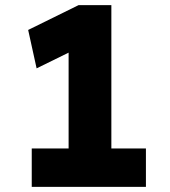

<svg xmlns="http://www.w3.org/2000/svg" viewBox="-20 -730 666 750"><path d="M248 -49V-617L286 -543L123 -463L90 -613L287 -710H415V-49ZM104 0V-150H550V0Z"/></svg>

Font: Lexend Exa
Style: Bold
Weight: 700
Designer: Bonnie Shaver-Troup, Thomas Jockin
Foundry: Lexend
Version: Version 1.007